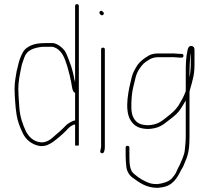

<svg xmlns="http://www.w3.org/2000/svg" viewBox="-20 -700 1005 923"><path d="M341 -306C337.9 -313.7 336.1 -323 335 -332L331 -350C327.4 -359.6 326.2 -370.8 322.5 -380.5C312.7 -406.1 304.7 -432.7 292 -455C281.8 -469.2 257.3 -490.5 235 -493H201C164 -493 135.4 -488.2 112 -472C92.1 -459.7 83.5 -437.6 75 -415C68.5 -397.6 65.9 -377.7 60 -358C55.4 -332.6 50 -301.6 50 -272C50 -262 50.3 -251.8 51 -241.5L53 -210.5C54.5 -187.6 56.3 -170.4 59.5 -149.5C64.7 -115.4 75.8 -89.4 88 -63C102.2 -29.9 132.2 -4.6 172 2C199.8 4.5 217.6 -6.4 235 -18C256.7 -33.8 279.3 -53.3 298 -72C309.4 -84.8 321.7 -98.1 341 -102V-3C341 -0.3 344 0.7 350 0C356 0.7 359 -0.3 359 -3V-671C359 -677 356 -680 350 -680C344 -680 341 -677 341 -671ZM341 -121C327.4 -119.5 309.6 -107.5 301 -101L285 -85C272.4 -72.4 260.2 -61.6 246 -50C228.2 -33.8 205.8 -12.5 174 -16C140.1 -19.8 117 -44 104 -70C89.2 -102 76.1 -138.9 73 -182L69 -242C68.3 -252 68 -262 68 -272C68 -309.6 75.7 -343.5 82 -375C84.2 -392.4 92.6 -408.7 97 -424C108.7 -459 142.2 -470.4 184 -475H233C237 -474.3 243 -472 251 -468C278.9 -451.7 290.9 -421.3 301 -388.5L305 -375.5C308 -365.7 310.6 -356 313 -345C317.2 -333.8 317.1 -322.7 321 -311C324.8 -297.8 325.6 -256.6 341 -254Z M475 -471C469 -471 466 -468 466 -462V6C466 16.9 455.3 32.6 468.5 36.5C481.6 40.4 484 17.8 484 6V-462C484 -468 481 -471 475 -471ZM461 -632C465.2 -627.8 469.9 -622.9 476.5 -629.5C483.1 -636.1 477.2 -640.8 473 -645C464.8 -654.6 451.9 -641.1 461 -632Z M894 -421C894 -428.3 895 -436.3 897 -445V-387C897 -381.7 896.7 -375.3 896 -368L894 -346C893.3 -340 892.3 -334 891 -328V-354C891 -379 892.5 -398.7 894 -421ZM844 -423H853C859 -423 862 -426 862 -432C862 -438 859 -441 853 -441H844C831.4 -441 813.9 -444.2 802 -443H739C723.3 -443 710.3 -440 699 -435C676.8 -422.3 654.8 -407.3 640 -386C629.3 -368.7 618.2 -350.2 613 -328C600 -276.1 575.5 -175.5 607 -123C624.3 -94.2 648.8 -80 695 -80C741.6 -83.3 760.3 -96.6 793 -123C821.4 -144.8 836.2 -156.3 852 -182C858.7 -191.3 865.1 -205.4 873 -216V-45C873 -19.1 870.2 2.7 868 25C865.7 45.4 851.1 76.5 844 93C838.6 103.9 834.2 109.9 830 121C825.5 134.6 814.7 147.6 806 158C790 174 764.8 181.5 737 185C725.6 185 713.1 184.3 703.5 181.5C674 172.8 647.9 155.9 627 138C603.6 122.4 602 87 602 48V10C602 4 599 1 593 1C587 1 584 4 584 10V48C584 66.6 585.5 82.8 587 99C589 122.8 601.4 142.1 616 153C649.5 176.9 681 203 738 203C744 202.3 749.7 201.7 755 201C810.8 194 831.4 156.3 852 115C860.7 102 863.4 94.6 871 75C887.2 40.9 891 3.3 891 -45V-259C893.3 -270.7 898.1 -285.7 901 -296L907 -320C912.3 -339.3 915 -365.1 915 -388V-461C915 -471.7 910.3 -477.7 901 -479C887.9 -481.2 882.6 -467 881 -456C873.9 -424.1 873 -391.6 873 -354V-262C863.9 -234.7 850.2 -213.7 837 -191C820.4 -168.1 809.3 -158.8 782 -137C751.8 -112.9 736.2 -101.7 695 -98C657.4 -98 636.5 -107.8 623 -132C608.2 -155.6 610.7 -197.1 613 -232C615.3 -266.4 623.8 -293.6 631 -324C636.6 -351.9 654 -378 671 -395C688.7 -408.8 708.6 -425 739 -425H803C814.3 -426.4 831 -423 844 -423Z"/></svg>

Font: HoneyBee
Style: BLn
Weight: 100
Foundry: Cannot Into Space Fonts
Version: Version 0.89